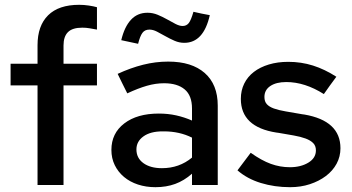

<svg xmlns="http://www.w3.org/2000/svg" viewBox="-20 -769 1462 798"><path d="M24 -504H136V-581Q136 -662 180 -705.5Q224 -749 309 -749Q329 -749 349 -746Q369 -743 383 -739V-646Q366 -649 352 -651.5Q338 -654 322 -654Q281 -654 262.5 -635.5Q244 -617 244 -580V-504H383V-414H244V0H136V-414H24Z M443 0ZM626 9Q587 9 553.5 -2Q520 -13 495.5 -33.5Q471 -54 457 -82.5Q443 -111 443 -146Q443 -215 496.5 -256Q550 -297 640 -297Q678 -297 712 -289.5Q746 -282 778 -268V-318Q778 -372 747.5 -397.5Q717 -423 662 -423Q627 -423 590.5 -412.5Q554 -402 509 -381Q499 -401 489 -421Q479 -441 469 -462Q523 -487 575 -500Q627 -513 679 -513Q777 -513 831 -465.5Q885 -418 885 -330V0H778V-47Q745 -18 708 -4.5Q671 9 626 9ZM547 -148Q547 -112 576 -91Q605 -70 653 -70Q725 -70 778 -114V-197Q726 -223 661 -223H656Q605 -223 576 -202Q547 -181 547 -148ZM554 -587Q537 -591 519 -594.5Q501 -598 484 -602Q497 -657 524 -686.5Q551 -716 593 -716Q615 -716 635.5 -707.5Q656 -699 674.5 -688.5Q693 -678 709.5 -669.5Q726 -661 739 -661Q755 -661 764.5 -673Q774 -685 784 -720Q801 -716 818 -712.5Q835 -709 852 -706Q826 -591 746 -591Q725 -591 705.5 -599.5Q686 -608 667.5 -618.5Q649 -629 632.5 -637.5Q616 -646 601 -646Q582 -646 572 -632.5Q562 -619 554 -587Z M967 -61Q981 -79 994.5 -97.5Q1008 -116 1022 -134Q1067 -102 1105.5 -88Q1144 -74 1185 -74Q1230 -74 1261.5 -93Q1293 -112 1293 -144Q1293 -163 1281.5 -174.5Q1270 -186 1249.5 -193.5Q1229 -201 1200.5 -206Q1172 -211 1137 -217L1129 -218Q981 -241 981 -358Q981 -393 995 -421.5Q1009 -450 1035 -470Q1061 -490 1097.5 -501Q1134 -512 1178 -512Q1232 -512 1281 -496.5Q1330 -481 1378 -450Q1364 -432 1351.5 -414Q1339 -396 1326 -378Q1247 -428 1170 -428Q1128 -428 1103.5 -411.5Q1079 -395 1079 -366Q1079 -347 1089 -336Q1099 -325 1118.5 -318Q1138 -311 1167.5 -306Q1197 -301 1237 -294L1245 -293Q1395 -267 1395 -153Q1395 -118 1379 -88.5Q1363 -59 1334.5 -37.5Q1306 -16 1268 -3.5Q1230 9 1186 9Q1121 9 1064 -8.5Q1007 -26 967 -61Z"/></svg>

Font: Rosa Sans Medium
Style: Regular
Weight: 500
Designer: Pentagram / MCKL
Foundry: Pentagram / MCKL
Version: Version 1.005;September 16, 2019;FontCreator 11.5.0.2425 64-